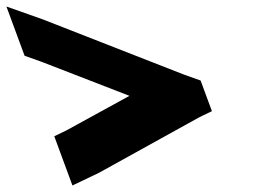

<svg xmlns="http://www.w3.org/2000/svg" viewBox="-262 -654 788 589"><path d="M-136 -465 -186.6 -483 -242.3 -634 -131.9 -595 302.8 -425 353.4 -407 388.1 -313 350.7 -295 41.8 -124 -39.8 -85 -95.5 -236 -58.2 -254 135.1 -360Z"/></svg>

Font: Nordica Plus
Style: NordicaClassicRgCondOpObl
Weight: 500
Version: Version 1.01